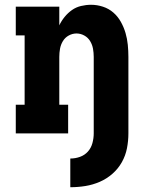

<svg xmlns="http://www.w3.org/2000/svg" viewBox="-20 -558 640 803"><path d="M274 225V105Q295 105 314.5 98Q334 91 347.5 76Q361 61 366.5 40.5Q372 20 372 0V-320Q372 -337 369 -354Q366 -371 357 -386Q348 -401 332.5 -409.5Q317 -418 300 -418Q283 -418 267.5 -409.5Q252 -401 243 -386Q234 -371 231 -354Q228 -337 228 -320V-120H265V0H46V-120H83V-410H46V-530H228V-452Q237 -471 250.5 -487.5Q264 -504 281 -516Q298 -528 319 -533Q340 -538 361 -538Q386 -538 410.5 -530Q435 -522 454 -505.5Q473 -489 485.5 -466.5Q498 -444 505 -420Q512 -396 514.5 -370.5Q517 -345 517 -320V0Q517 31 511 62Q505 93 489.5 120.5Q474 148 450 169Q426 190 397 202.5Q368 215 337 220Q306 225 274 225Z"/></svg>

Font: Iosevka Slab Heavy Extended
Style: Regular
Weight: 900
Width: 7
Monospace: yes
Designer: Belleve Invis
Foundry: Belleve Invis
Version: Version 11.1.0; ttfautohint (v1.8.3)